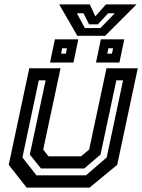

<svg xmlns="http://www.w3.org/2000/svg" viewBox="-20 -849 644 869"><path d="M100.5 0 19.5 -103 112.5 -540H254L175.5 -172L199.5 -141.5H346.5L383.5 -172L462 -540H603.5L510.5 -103L385.5 0ZM145 -55.5H369L463 -136.5L537 -485.5H506.5L435 -149.5L361.5 -86.5H165.5L115 -149.5L186.5 -485.5H155.5L81.5 -136.5ZM414.5 -566 436.5 -671H542.5L520.5 -566ZM206.5 -566 228.5 -671H334.5L312.5 -566ZM256.5 -606H278L283 -630.5H261.5ZM465.5 -606H486.5L492 -630.5H470.5ZM330 -687 248 -829H386.5L411.5 -775L459.5 -829H598L456 -687ZM364 -722H434.5L499.5 -789H469.5L423 -739H383L358 -789H328Z"/></svg>

Font: Tourney SemiBold
Style: Italic
Weight: 600
Italic angle: -12°
Version: Version 1.015